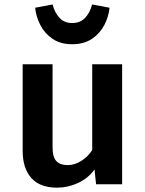

<svg xmlns="http://www.w3.org/2000/svg" viewBox="-20 -834 655 869"><path d="M217.9 -543.1V-166.7Q217.9 -122.6 235.4 -104.6Q252.8 -86.7 286.2 -86.7Q317.9 -86.7 348.2 -105.9Q378.5 -125.1 397.4 -154.9V-543.1H532.8V0H414.9L407.7 -66.7Q378.5 -26.7 332.8 -5.6Q287.2 15.4 238.5 15.4Q160 15.4 121.3 -29Q82.6 -73.3 82.6 -150.3V-543.1ZM306.7 -633.8Q253.8 -633.8 217.9 -658.2Q182.1 -682.6 162.6 -720.5Q143.1 -758.5 139 -799L217.9 -813.8Q227.7 -776.4 249.5 -753.1Q271.3 -729.7 306.7 -729.7Q343.1 -729.7 365.1 -753.1Q387.2 -776.4 396.9 -813.8L475.9 -799Q471.8 -758.5 452.1 -720.5Q432.3 -682.6 396.2 -658.2Q360 -633.8 306.7 -633.8Z"/></svg>

Font: Fira Code SemiBold
Style: Regular
Weight: 600
Designer: Carrois Corporate, Edenspiekermann AG, Nikita Prokopov
Foundry: Carrois Corporate, Edenspiekermann AG, Nikita Prokopov
Version: Version 6.002